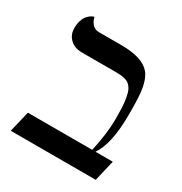

<svg xmlns="http://www.w3.org/2000/svg" viewBox="-140 -684 750 790"><g transform="rotate(30 234.5 -289.0)"><path d="M238.3 -532.7Q339.4 -532.7 375.5 -488.8Q402.3 -456.1 406.2 -379.4Q407.7 -355 407.7 -301.8Q407.7 -161.1 365.2 -99.6H447.3L423.8 0H20L43.9 -99.6H349.6Q369.6 -190.4 369.6 -256.3Q369.6 -286.1 368.7 -308.3Q367.7 -330.6 364.7 -348.4Q361.8 -366.2 358.4 -378.2Q355 -390.1 348.4 -399.2Q341.8 -408.2 335 -413.1Q328.1 -418 316.9 -420.9Q305.7 -423.8 294.7 -424.6Q283.7 -425.3 267.1 -425.3H112.8Q77.1 -425.3 56.2 -445.6Q35.2 -465.8 35.2 -497.1Q35.2 -517.1 40.3 -533Q45.4 -548.8 52.5 -556.9Q59.6 -564.9 66.7 -570.1Q73.7 -575.2 79.1 -576.7L84 -578.1Q88.4 -558.6 100.3 -545.7Q112.3 -532.7 131.3 -532.7Z"/></g></svg>

Font: Libertinage
Style: b
Weight: 400
Designer: OSP
Foundry: OSP
Version: Version 1.0; 2008; OFL relea